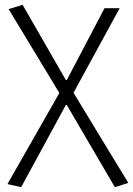

<svg xmlns="http://www.w3.org/2000/svg" viewBox="-20 -567 554 799"><path d="M68 212 11 199 227 -180 16 -529 74 -547 254 -234H258L415 -533H478L286 -181L400 7L514 194L458 212L258 -130H254Z"/></svg>

Font: GenSekiGothic TW L
Style: Regular
Weight: 300
Version: Version 1.501;PS 1;hotconv 16.6.51;makeotf.lib2.5.65220